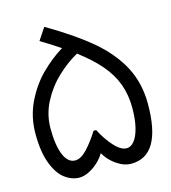

<svg xmlns="http://www.w3.org/2000/svg" viewBox="-111 -815 821 923"><g transform="rotate(-15 300.0 -354.0)"><path d="M299.5 -69Q286 -45.5 264 -25.5Q242 -5.5 217.5 6.2Q193 18 171.5 18Q133.5 18 99 -8Q64.5 -34 42.5 -92Q20.5 -150 20.5 -240Q20.5 -324 55 -395.5Q89.5 -467 141.5 -518.8Q193.5 -570.5 250.5 -605Q203.5 -636.5 154.5 -666L194.5 -726Q327 -648.5 409.8 -578.5Q492.5 -508.5 536.2 -426.2Q580 -344 580 -240Q580 18 429 18Q393 18 356.8 -7Q320.5 -32 299.5 -69ZM173 -67Q201.5 -67 233.2 -101.2Q265 -135.5 294 -182H307Q331.5 -133.5 364.8 -96.5Q398 -59.5 427.5 -59.5Q448 -59.5 465.2 -81Q482.5 -102.5 492.5 -143.5Q502.5 -184.5 502.5 -240Q502.5 -305.5 482.8 -359.2Q463 -413 421.8 -461.5Q380.5 -510 313 -561Q260.5 -532 211.2 -485.8Q162 -439.5 129.5 -377.8Q97 -316 97 -246Q97 -161 117 -114Q137 -67 173 -67Z"/></g></svg>

Font: JuliaMono Medium
Style: Italic
Weight: 500
Italic angle: -9°
Monospace: yes
Designer: cormullion
Foundry: corm
Version: Version 0.054; ttfautohint (v1.8.4)